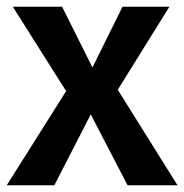

<svg xmlns="http://www.w3.org/2000/svg" viewBox="-23 -549 546 569"><path d="M503 0H355L246 -210L138 0H-3L173 -279L15 -529H161L251 -349L340 -529H479L326 -283Z"/></svg>

Font: Fira Sans Medium
Style: Regular
Weight: 500
Designer: bBox Type GmbH & Carrois Corporate GbR & Edenspiekermann AG
Foundry: bBox Type GmbH & Carrois Corporate GbR & Edenspiekermann AG
Version: Version 4.301